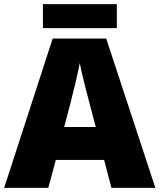

<svg xmlns="http://www.w3.org/2000/svg" viewBox="-20 -902 766 922"><path d="M541 -882H186V-767H541ZM515 0H726L490 -717H233L0 0H212L248 -134H480ZM409 -409 440 -292H288L319 -409C331 -456 354 -550 363 -599C372 -550 399 -447 409 -409Z"/></svg>

Font: Noto Sans Myanmar UI Black
Style: Regular
Weight: 900
Designer: Monotype Design Team
Foundry: Monotype Imaging Inc.
Version: Version 2.103